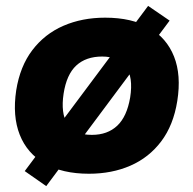

<svg xmlns="http://www.w3.org/2000/svg" viewBox="-20 -579 657 652"><path d="M282 11Q192 11 132 -23.5Q72 -58 47 -121.5Q22 -185 35 -272Q48 -354 90 -409Q132 -464 195.5 -491.5Q259 -519 337 -519Q428 -519 487 -484.5Q546 -450 571 -387Q596 -324 582 -236Q569 -154 527.5 -99Q486 -44 423 -16.5Q360 11 282 11ZM292 -121Q345 -121 378 -152Q411 -183 422 -248Q433 -318 407 -352.5Q381 -387 327 -387Q272 -387 239 -356.5Q206 -326 196 -261Q186 -195 208.5 -158Q231 -121 292 -121ZM137 53 64 2 483 -559 556 -509Z"/></svg>

Font: Mulish ExtraLight Black
Style: Italic
Weight: 900
Italic angle: -9°
Version: Version 3.603